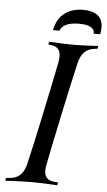

<svg xmlns="http://www.w3.org/2000/svg" viewBox="-61 -950 551 988"><g transform="rotate(5 215.0 -455.5)"><path d="M4.9 0 7.8 -14.6 29.3 -16.6Q62 -19.5 82 -39.6Q102.1 -59.6 111.3 -100.1Q130.4 -180.2 169.4 -364Q208.5 -547.9 224.6 -632.3Q227.5 -648.4 227.5 -661.6Q227.5 -711.4 177.7 -716.3L164.6 -717.8L167.5 -732.4Q241.2 -727.5 293.5 -727.5Q346.2 -727.5 421.4 -732.4L418.5 -717.8L404.3 -716.3Q370.6 -712.4 351.1 -692.6Q331.5 -672.9 322.3 -632.3Q303.2 -552.2 264.2 -368.4Q225.1 -184.6 209 -100.1Q205.6 -84.5 205.6 -70.3Q205.6 -21 255.9 -16.6L276.4 -14.6L273.4 0Q192.4 -4.9 140.1 -4.9Q87.4 -4.9 4.9 0ZM313.5 -837.9Q268.6 -837.9 244.4 -825Q220.2 -812 215.8 -793.5H181.6Q194.3 -853.5 233.2 -882.3Q272 -911.1 328.6 -911.1Q376.5 -911.1 403.1 -890.6Q429.7 -870.1 429.7 -828.1Q429.7 -814 425.8 -793.5H391.6Q392.1 -795.4 392.1 -799.8Q392.1 -816.4 373 -827.1Q354 -837.9 313.5 -837.9Z"/></g></svg>

Font: Flanker
Style: Italic
Weight: 400
Italic angle: -12°
Designer: Flanker
Version: Version 2.027